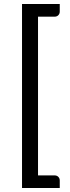

<svg xmlns="http://www.w3.org/2000/svg" viewBox="-20 -788 347 954"><path d="M89.4 146V-768.1H276.9V-730.5Q276.9 -719.7 269.8 -712.4Q262.7 -705.1 251 -705.1H168.9V83.5H251Q262.7 83.5 269.8 90.8Q276.9 98.1 276.9 108.4V146Z"/></svg>

Font: Lato-Medium
Style: Regular
Weight: 500
Designer: Lukasz Dziedzic
Foundry: tyPoland Lukasz Dziedzic
Version: Version 2.006; 2014-01-15